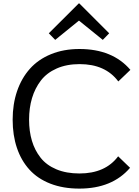

<svg xmlns="http://www.w3.org/2000/svg" viewBox="-20 -1111 825 1141"><path d="M754.9 -695.8 683.1 -627Q606.4 -730 453.1 -730Q376 -730 317.1 -704.1Q258.3 -678.2 223.1 -632.6Q188 -586.9 170.4 -528.3Q152.8 -469.7 152.8 -399.9Q152.8 -331.1 169.7 -274.4Q186.5 -217.8 221.4 -173.6Q256.3 -129.4 315.2 -104.7Q374 -80.1 452.1 -80.1Q606 -80.1 682.1 -182.1L752.9 -113.8Q647 9.8 451.2 9.8Q355 9.8 279.5 -19.5Q204.1 -48.8 155 -102.8Q106 -156.7 80.6 -231.9Q55.2 -307.1 55.2 -399.9Q55.2 -492.2 81.5 -569.3Q107.9 -646.5 157.5 -702.1Q207 -757.8 282.5 -788.8Q357.9 -819.8 452.1 -819.8Q648.9 -819.8 754.9 -695.8ZM451.2 -1090.8 628.9 -913.1 590.8 -874 450.2 -987.8H448.2L308.1 -874L270 -913.1L448.2 -1090.8Z"/></svg>

Font: Sinkin Sans 400 Regular
Style: Regular
Weight: 400
Designer: Keith Bates
Foundry: K-Type
Version: Sinkin Sans (version 1.0)  by Keith Bates   •   © 2014   www